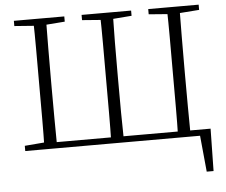

<svg xmlns="http://www.w3.org/2000/svg" viewBox="-60 -792 1250 1062"><g transform="rotate(-5 565.0 -261.0)"><path d="M162 0Q164 -83 164 -167Q164 -251 164 -341V-387Q164 -473 164 -557Q164 -641 162 -723H233Q232 -641 231.5 -557.5Q231 -474 231 -387V-341Q231 -251 231.5 -167Q232 -83 233 0ZM533 0Q535 -83 535 -167Q535 -251 535 -341V-387Q535 -473 535 -557Q535 -641 533 -723H604Q602 -641 601.5 -557Q601 -473 601 -387V-341Q601 -251 601.5 -167Q602 -83 604 0ZM904 0Q906 -83 906 -167Q906 -251 906 -341V-387Q906 -473 906 -557Q906 -641 904 -723H974Q973 -641 972.5 -557Q972 -473 972 -387V-341Q972 -251 972.5 -167Q973 -83 974 0ZM197 0V-34H1087L1083 201H1045L1023 -27L1059 0ZM55 -694V-723H335V-694L206 -684H188ZM431 -694V-723H706V-694L578 -684H560ZM801 -694V-723H1081V-694L948 -684H930ZM55 0V-29L188 -40H198V0Z"/></g></svg>

Font: Source Han Serif JP VF
Style: Regular
Weight: 250
Designer: Ryoko NISHIZUKA 西塚涼子 (kana & ideographs); Frank Grießhammer (Latin, Greek & Cyrillic); Wenlong ZHANG 张文龙 (bopomofo); San
Foundry: Adobe
Version: Version 2.001;hotconv 1.1.0;makeotfexe 2.6.0